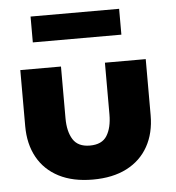

<svg xmlns="http://www.w3.org/2000/svg" viewBox="-47 -646 643 703"><g transform="rotate(-5 274.0 -295.0)"><path d="M186 -220.5Q186 -171.5 204.5 -142.2Q223 -113 266.5 -113Q311 -113 329.2 -142.2Q347.5 -171.5 347.5 -220.5V-410.5H497.5V-204.5Q497.5 -138.5 470.2 -89.8Q443 -41 391.5 -14.5Q340 12 266.5 12Q193.5 12 142 -14.5Q90.5 -41 63.5 -89.8Q36.5 -138.5 36.5 -204.5V-410.5H186ZM91 -507.5V-602.5H416.5V-507.5Z"/></g></svg>

Font: League Spartan Thin
Style: Bold
Weight: 700
Version: Version 2.002